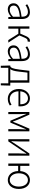

<svg xmlns="http://www.w3.org/2000/svg" viewBox="2019 -2606 777 4855"><g transform="rotate(90 2407.5 -178.5)"><path d="M218 13C286 13 348 -24 404 -68H406L412 0H461V-338C461 -456 416 -547 289 -547C202 -547 128 -504 87 -477L113 -435C150 -463 209 -496 281 -496C381 -496 406 -414 403 -335C168 -308 63 -250 63 -134C63 -35 132 13 218 13ZM230 -36C170 -36 121 -64 121 -137C121 -219 192 -268 403 -292V-119C339 -63 290 -36 230 -36Z M876 -280 929 -406C958 -477 983 -488 1010 -488C1018 -488 1020 -489 1027 -486L1039 -542C1031 -545 1022 -547 1012 -547C963 -547 926 -525 886 -432L831 -303H705V-533H647V0H705V-254H833L993 0H1057Z M1282 13C1350 13 1412 -24 1468 -68H1470L1476 0H1525V-338C1525 -456 1480 -547 1353 -547C1266 -547 1192 -504 1151 -477L1177 -435C1214 -463 1273 -496 1345 -496C1445 -496 1470 -414 1467 -335C1232 -308 1127 -250 1127 -134C1127 -35 1196 13 1282 13ZM1294 -36C1234 -36 1185 -64 1185 -137C1185 -219 1256 -268 1467 -292V-119C1403 -63 1354 -36 1294 -36Z M2071 -50V-533H1770L1740 -286C1716 -103 1692 -66 1659 -50H1637V-15L1643 190H1694V0H2088V190H2138L2144 -15V-50ZM1816 -484H2012V-50H1728C1755 -83 1779 -148 1792 -277Z M2478 13C2555 13 2605 -12 2648 -39L2626 -82C2586 -54 2541 -36 2484 -36C2369 -36 2292 -126 2289 -257H2667C2669 -270 2670 -284 2670 -299C2670 -456 2593 -547 2464 -547C2343 -547 2230 -439 2230 -266C2230 -91 2341 13 2478 13ZM2289 -303C2300 -426 2378 -497 2465 -497C2558 -497 2617 -432 2617 -303Z M2812 0H2866V-288C2866 -331 2862 -397 2859 -450H2864C2879 -411 2896 -372 2912 -335L3033 -52H3080L3200 -335C3216 -372 3233 -411 3249 -450H3253C3250 -397 3246 -331 3246 -288V0H3301V-533H3233L3113 -252C3097 -207 3078 -162 3059 -117H3054C3038 -162 3019 -207 3002 -252L2879 -533H2812Z M3500 0H3555L3786 -342C3807 -374 3840 -424 3861 -457H3866C3863 -385 3859 -316 3859 -256V0H3916V-533H3861L3630 -192L3555 -76H3550C3553 -148 3557 -219 3557 -276V-533H3500Z M4174 -302V-533H4116V0H4174V-249H4305C4310 -83 4409 13 4534 13C4659 13 4758 -89 4758 -266C4758 -444 4659 -547 4534 -547C4413 -547 4319 -458 4306 -302ZM4532 -37C4432 -37 4362 -130 4362 -266C4362 -402 4432 -496 4532 -496C4631 -496 4698 -402 4698 -266C4698 -130 4631 -37 4532 -37Z"/></g></svg>

Font: Spoqa Han Sans Neo Light
Style: Regular
Weight: 300
Designer: [Spoqa Han Sans Neo] Dong-huui Kim ___ Younghwa Kang ___ Yujin Lee ___ [Noto Sans] Ryoko NISHIZUKA ____ (kana & ideograp
Foundry: Spoqa (http://www.spoqa-han-sans.com)
Version: Version 1.100;hotconv 1.0.109;makeotfexe 2.5.65596